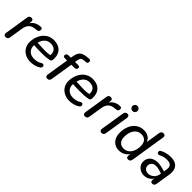

<svg xmlns="http://www.w3.org/2000/svg" viewBox="233 -1846 3009 3009"><g transform="rotate(45 1737.0 -341.5)"><path d="M41.6 -46.6 105.1 -449Q108 -471.5 121.7 -482.9Q135.4 -494.4 157.9 -494.4Q179.4 -494.4 189.8 -480.7Q200.1 -467 196.2 -441.2L185 -370.6H174.6Q194 -428.6 242.2 -461.6Q290.4 -494.6 354.1 -497.1Q377.3 -497.8 386 -490.5Q394.7 -483.2 394.7 -465.1Q394.7 -440.7 383.8 -429.1Q372.8 -417.5 346.9 -415.3L324.3 -413Q251 -406.7 216.6 -369.9Q182.1 -333.1 171 -263.7L135.2 -38.2Q131.7 -15.7 118.2 -4.2Q104.7 7.3 80.5 7.3Q58 7.3 47.9 -6.8Q37.7 -20.8 41.6 -46.6Z M403.2 -207.5Q405.1 -288.4 437.9 -356.1Q470.7 -423.8 530.1 -461.9Q589.4 -500 666.4 -495.8Q742 -491.9 787 -458.5Q832 -425.1 848.8 -373.7Q865.5 -322.2 858.4 -261.9Q856.4 -244.7 845.5 -237.4Q834.5 -230.1 817.1 -226.8Q774 -219 730.7 -216.3Q687.4 -213.7 631.4 -214.2Q594.4 -214 554.1 -215.7Q513.9 -217.5 468.8 -220.6L481.1 -285.8Q508.6 -284.5 540.8 -283.8Q625 -278.3 681.4 -278.7Q737.8 -279.2 795.7 -291.8L778 -277.9Q786.8 -340.3 759.3 -379.5Q731.8 -418.7 664.8 -423.6Q599.3 -427.8 556.9 -388Q514.5 -348.1 501.3 -286.9L492.7 -249.5Q481.5 -196.5 496.4 -154.6Q511.3 -112.7 548.4 -89.7Q585.4 -66.7 638.8 -66.7Q674.3 -66.7 706.6 -75Q738.9 -83.3 767.3 -102.1Q790.7 -116.4 807.4 -106.5Q824.2 -96.5 823.9 -75.1Q823.6 -53.7 802.4 -39.4Q768.8 -16.2 722.9 -3.5Q677 9.3 633.9 9.3Q564.5 9.3 511.7 -18.9Q458.9 -47 430.4 -96.3Q402 -145.7 403.2 -207.5Z M965 -47.8 1023.6 -414.8H973.7Q955.3 -414.8 945.8 -422.4Q936.2 -429.9 936.2 -443.8Q936.2 -464.2 948.2 -475.7Q960.1 -487.1 980.9 -487.1H1046.4L1032.6 -475.3L1039.7 -520.5Q1048.4 -576.1 1068.9 -608.4Q1089.4 -640.7 1124.6 -656.6Q1159.8 -672.4 1216.7 -676.3L1247.6 -678.3Q1272.3 -679.9 1281.2 -662.7Q1290.1 -645.6 1281.9 -626.8Q1273.6 -608.1 1254.5 -606.4L1225.6 -604.4Q1192.1 -601.8 1175.1 -595.7Q1158.1 -589.6 1148.6 -572.6Q1139.1 -555.6 1133.4 -519.9L1126.6 -478.3L1119.1 -487.1H1195.5Q1214.2 -487.1 1223.6 -480.1Q1232.9 -473 1232.9 -459.1Q1232.9 -437.7 1220.9 -426.2Q1209 -414.8 1188.2 -414.8H1117.6L1058 -39.4Q1050 7.3 1003.3 7.3Q981.4 7.3 971.3 -7.4Q961.1 -22 965 -47.8Z M1265.2 -207.5Q1267.1 -288.4 1299.9 -356.1Q1332.7 -423.8 1392.1 -461.9Q1451.4 -500 1528.4 -495.8Q1604 -491.9 1649 -458.5Q1694 -425.1 1710.8 -373.7Q1727.5 -322.2 1720.4 -261.9Q1718.4 -244.7 1707.5 -237.4Q1696.5 -230.1 1679.1 -226.8Q1636 -219 1592.7 -216.3Q1549.4 -213.7 1493.4 -214.2Q1456.4 -214 1416.1 -215.7Q1375.9 -217.5 1330.8 -220.6L1343.1 -285.8Q1370.6 -284.5 1402.8 -283.8Q1487 -278.3 1543.4 -278.7Q1599.8 -279.2 1657.7 -291.8L1640 -277.9Q1648.8 -340.3 1621.3 -379.5Q1593.8 -418.7 1526.8 -423.6Q1461.3 -427.8 1418.9 -388Q1376.5 -348.1 1363.3 -286.9L1354.7 -249.5Q1343.5 -196.5 1358.4 -154.6Q1373.3 -112.7 1410.4 -89.7Q1447.4 -66.7 1500.8 -66.7Q1536.3 -66.7 1568.6 -75Q1600.9 -83.3 1629.3 -102.1Q1652.7 -116.4 1669.4 -106.5Q1686.2 -96.5 1685.9 -75.1Q1685.6 -53.7 1664.4 -39.4Q1630.8 -16.2 1584.9 -3.5Q1539 9.3 1495.9 9.3Q1426.5 9.3 1373.7 -18.9Q1320.9 -47 1292.4 -96.3Q1264 -145.7 1265.2 -207.5Z M1799.6 -46.6 1863.1 -449Q1866 -471.5 1879.7 -482.9Q1893.4 -494.4 1915.9 -494.4Q1937.4 -494.4 1947.8 -480.7Q1958.1 -467 1954.2 -441.2L1943 -370.6H1932.6Q1952 -428.6 2000.2 -461.6Q2048.4 -494.6 2112.1 -497.1Q2135.3 -497.8 2144 -490.5Q2152.7 -483.2 2152.7 -465.1Q2152.7 -440.7 2141.8 -429.1Q2130.8 -417.5 2104.9 -415.3L2082.3 -413Q2009 -406.7 1974.6 -369.9Q1940.1 -333.1 1929 -263.7L1893.2 -38.2Q1889.7 -15.7 1876.2 -4.2Q1862.7 7.3 1838.5 7.3Q1816 7.3 1805.9 -6.8Q1795.7 -20.8 1799.6 -46.6Z M2167.2 -47.8 2230.7 -447.7Q2238.7 -494.4 2284.8 -494.4Q2306.7 -494.4 2316.8 -479.7Q2327 -465.1 2323.1 -439.3L2259.6 -39.4Q2251.6 7.3 2205.5 7.3Q2183.6 7.3 2173.5 -7.4Q2163.3 -22 2167.2 -47.8ZM2251.2 -635.5Q2251.2 -658.8 2267.9 -675.3Q2284.5 -691.9 2307.9 -691.9Q2331.2 -691.9 2347.8 -675.3Q2364.3 -658.6 2364.3 -635.3Q2364.3 -612 2347.7 -595.4Q2331 -578.8 2307.7 -578.8Q2284.4 -578.8 2267.8 -595.5Q2251.2 -612.1 2251.2 -635.5Z M2406.6 -199.9Q2406.6 -282.4 2435.9 -350Q2465.1 -417.6 2520.4 -457Q2575.7 -496.4 2651.1 -496.4Q2711.3 -496.4 2755 -466.8Q2798.7 -437.3 2815.7 -380.8L2808.7 -381.4L2848.4 -632.4Q2855.8 -677.3 2902.5 -677.3Q2924.4 -677.3 2934.6 -663.2Q2944.7 -649.2 2940.8 -623.4L2848.3 -40.7Q2840.3 7.3 2794.3 7.3Q2772.4 7.3 2762.8 -7.7Q2753.3 -22.7 2757.8 -49.1L2769.1 -118.6L2773.8 -99.8Q2747.2 -48.5 2700.2 -19.6Q2653.2 9.3 2592.8 9.3Q2508.1 9.3 2457.3 -47.5Q2406.6 -104.3 2406.6 -199.9ZM2789 -283.5Q2789 -351.1 2756.5 -386.7Q2724 -422.3 2664.8 -422.3Q2614 -422.3 2577.1 -393.6Q2540.1 -365 2520.8 -315.1Q2501.6 -265.2 2501.6 -203.6Q2501.6 -136 2534.1 -100.4Q2566.6 -64.8 2625.8 -64.8Q2676.5 -64.8 2713.5 -93.8Q2750.5 -122.8 2769.7 -172.3Q2789 -221.9 2789 -283.5Z M2985.7 -138.4Q2985.7 -192 3017 -232.1Q3048.3 -272.3 3110.5 -286Q3172.7 -299.8 3260.7 -276.9L3341.1 -255.7L3332.3 -197.1L3270.5 -216.5Q3206.3 -237.6 3163.3 -231.8Q3120.3 -226.1 3100 -201.5Q3079.7 -177 3079.7 -144.1Q3079.7 -104.2 3106.5 -81.5Q3133.2 -58.8 3172.3 -58.8Q3225.5 -58.8 3265.6 -94.2Q3305.7 -129.5 3315.2 -189.7L3334.6 -310.6Q3343.7 -365.5 3319.2 -394.2Q3294.7 -422.9 3234.5 -422.9Q3205.3 -422.9 3179.3 -418.4Q3153.3 -413.8 3127.9 -403.7Q3117.4 -398.8 3100.9 -390.8Q3077.3 -379.3 3060 -390.7Q3042.7 -402.1 3045.4 -423.4Q3048.1 -444.6 3075.3 -457.4Q3113 -476.9 3157.4 -486.6Q3201.8 -496.4 3245.3 -496.4Q3314.6 -496.4 3357.2 -470.1Q3399.8 -443.9 3415.4 -396.7Q3431 -349.5 3421 -286.3L3381.9 -39.4Q3379 -16.3 3365.8 -4.5Q3352.6 7.3 3330.7 7.3Q3309.4 7.3 3299.6 -6.3Q3289.7 -19.9 3293.6 -45.3L3305.5 -121L3313.6 -108.5Q3293.3 -50.4 3247.8 -20.6Q3202.2 9.3 3146.7 9.3Q3103.9 9.3 3066.6 -10Q3029.4 -29.3 3007.5 -63.1Q2985.7 -97 2985.7 -138.4Z"/></g></svg>

Font: SN Pro Thin
Style: Italic
Weight: 200
Italic angle: -9°
Designer: Tobias Whetton
Foundry: Supernotes
Version: Version 1.003;Glyphs 3.3 (3324)